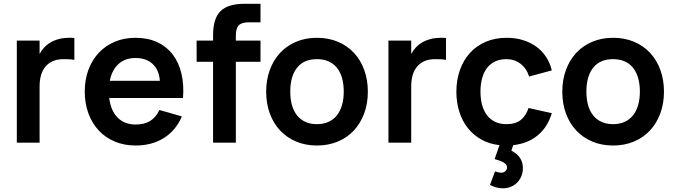

<svg xmlns="http://www.w3.org/2000/svg" viewBox="-20 -755 3574 1016"><path d="M373.5 -438Q362 -440.5 347.8 -441.2Q333.5 -442 316.5 -442Q255.5 -442 222.5 -404.8Q189.5 -367.5 189.5 -297.5V0H69V-540H189.5V-469.5Q199.5 -488 213.8 -503.5Q228 -519 247.5 -530.5Q267 -542 291.8 -548.5Q316.5 -555 348 -555Q354.5 -555 360.8 -554.8Q367 -554.5 373.5 -554Z M698 -96Q744.5 -96 775 -115.2Q805.5 -134.5 823.5 -173L942.5 -139Q911 -65 847.5 -25Q784 15 698 15Q637.5 15 587.8 -5.8Q538 -26.5 502.8 -64.2Q467.5 -102 448 -154.5Q428.5 -207 428.5 -270Q428.5 -334 448.2 -386.5Q468 -439 503.5 -476.5Q539 -514 588.2 -534.5Q637.5 -555 697 -555Q761.5 -555 810.8 -532.5Q860 -510 892.5 -468.5Q925 -427 939.5 -368.2Q954 -309.5 948.5 -236.5H558Q566 -169.5 602.2 -132.8Q638.5 -96 698 -96ZM826 -327.5Q821.5 -385 787.8 -416.5Q754 -448 697 -448Q642 -448 607.2 -416.5Q572.5 -385 561 -327.5Z M1020.5 -428V-540H1107.5V-567.5Q1107.5 -612 1117 -643.8Q1126.5 -675.5 1146.8 -695.8Q1167 -716 1199 -725.5Q1231 -735 1275.5 -735H1358.5V-637H1298Q1278.5 -637 1265.2 -633.2Q1252 -629.5 1243.8 -621.2Q1235.5 -613 1231.8 -599.2Q1228 -585.5 1228 -566V-540H1358.5V-428H1228V0H1107.5V-428Z M1657 15Q1596.5 15 1547 -6Q1497.5 -27 1462.2 -64.5Q1427 -102 1407.8 -154.5Q1388.5 -207 1388.5 -270Q1388.5 -333 1408 -385.5Q1427.5 -438 1462.8 -475.8Q1498 -513.5 1547.5 -534.2Q1597 -555 1657 -555Q1718 -555 1767.5 -534.2Q1817 -513.5 1852.5 -475.8Q1888 -438 1907.2 -385.5Q1926.5 -333 1926.5 -270Q1926.5 -207 1907 -154.5Q1887.5 -102 1852.2 -64.2Q1817 -26.5 1767.2 -5.8Q1717.5 15 1657 15ZM1657 -98Q1691 -98 1717.5 -109.8Q1744 -121.5 1762 -143.8Q1780 -166 1789.5 -198Q1799 -230 1799 -270Q1799 -310.5 1789.8 -342.5Q1780.5 -374.5 1762.5 -396.8Q1744.5 -419 1718 -430.5Q1691.5 -442 1657 -442Q1588 -442 1552 -396.8Q1516 -351.5 1516 -270Q1516 -229.5 1525.2 -197.5Q1534.5 -165.5 1552.5 -143.5Q1570.5 -121.5 1596.8 -109.8Q1623 -98 1657 -98Z M2340 -438Q2328.5 -440.5 2314.2 -441.2Q2300 -442 2283 -442Q2222 -442 2189 -404.8Q2156 -367.5 2156 -297.5V0H2035.5V-540H2156V-469.5Q2166 -488 2180.2 -503.5Q2194.5 -519 2214 -530.5Q2233.5 -542 2258.2 -548.5Q2283 -555 2314.5 -555Q2321 -555 2327.2 -554.8Q2333.5 -554.5 2340 -554Z M2642 241.5Q2607 241.5 2573 223.5L2599.5 152Q2620 159 2631.5 159Q2645.5 159 2654.2 150.8Q2663 142.5 2663 132Q2663 120 2654.8 112.2Q2646.5 104.5 2634.2 99.2Q2622 94 2601.5 88Q2600.5 87.5 2599.5 87.5Q2598.5 87.5 2597.5 87L2623 13Q2569 7 2526.8 -16.8Q2484.5 -40.5 2455.2 -77.8Q2426 -115 2410.5 -164Q2395 -213 2395 -270Q2395 -332.5 2413.8 -384.8Q2432.5 -437 2467 -475Q2501.5 -513 2550.8 -534Q2600 -555 2661 -555Q2707 -555 2746.5 -543Q2786 -531 2817 -508.8Q2848 -486.5 2869.2 -454.5Q2890.5 -422.5 2900 -382.5L2780 -350Q2766 -394 2733.8 -418Q2701.5 -442 2659.5 -442Q2624.5 -442 2598.8 -429.2Q2573 -416.5 2556 -393.8Q2539 -371 2530.8 -339.2Q2522.5 -307.5 2522.5 -270Q2522.5 -231 2531.2 -199.2Q2540 -167.5 2557.2 -145Q2574.5 -122.5 2600.2 -110.2Q2626 -98 2659.5 -98Q2708 -98 2735.5 -120Q2763 -142 2777 -183.5L2900 -156Q2877.5 -81.5 2825 -38.5Q2772.5 4.5 2696 13L2686 42Q2715 56.5 2731 79.8Q2747 103 2747 134.5Q2747 165.5 2732.8 190Q2718.5 214.5 2694.5 228Q2670.5 241.5 2642 241.5Z M3224 15Q3163.5 15 3114 -6Q3064.5 -27 3029.2 -64.5Q2994 -102 2974.8 -154.5Q2955.5 -207 2955.5 -270Q2955.5 -333 2975 -385.5Q2994.5 -438 3029.8 -475.8Q3065 -513.5 3114.5 -534.2Q3164 -555 3224 -555Q3285 -555 3334.5 -534.2Q3384 -513.5 3419.5 -475.8Q3455 -438 3474.2 -385.5Q3493.5 -333 3493.5 -270Q3493.5 -207 3474 -154.5Q3454.5 -102 3419.2 -64.2Q3384 -26.5 3334.2 -5.8Q3284.5 15 3224 15ZM3224 -98Q3258 -98 3284.5 -109.8Q3311 -121.5 3329 -143.8Q3347 -166 3356.5 -198Q3366 -230 3366 -270Q3366 -310.5 3356.8 -342.5Q3347.5 -374.5 3329.5 -396.8Q3311.5 -419 3285 -430.5Q3258.5 -442 3224 -442Q3155 -442 3119 -396.8Q3083 -351.5 3083 -270Q3083 -229.5 3092.2 -197.5Q3101.5 -165.5 3119.5 -143.5Q3137.5 -121.5 3163.8 -109.8Q3190 -98 3224 -98Z"/></svg>

Font: Vela Sans Bd
Style: Bold
Weight: 700
Designer: Principal design: Mikhail Sharanda - project Manrope.
Design modification: Ravid Balaliev
Foundry: Mikhail Sharanda
Version: Version 1.001